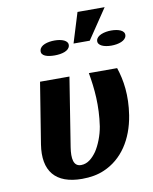

<svg xmlns="http://www.w3.org/2000/svg" viewBox="-93 -923 800 1003"><g transform="rotate(-10 306.5 -421.5)"><path d="M80 -205C58 -66 120 10 261 10C305 10 345 3 379 -12C477 -54 540 -149 560 -275C576 -378 564 -459 541 -528H391C406 -443 415 -352 399 -244C391 -196 372 -149 351 -117C330 -88 304 -62 268 -62C227 -62 221 -105 230 -163L288 -528H132ZM163 -688C158 -659 194 -650 232 -650C269 -650 309 -660 313 -688C317 -715 281 -727 244 -727C207 -727 167 -716 163 -688ZM339 -694H425L532 -853H388ZM463 -688C459 -661 495 -649 532 -649C570 -649 609 -661 613 -688C617 -716 581 -727 544 -727C508 -727 467 -715 463 -688Z"/></g></svg>

Font: Aerodynamic
Style: BdObl
Weight: 500
Designer: Google
Version: Version 2.000980; 2014